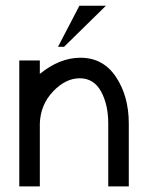

<svg xmlns="http://www.w3.org/2000/svg" viewBox="-20 -665 528 685"><path d="M439.5 0H366.2V-224.6Q366.2 -291.5 340.6 -338.6Q314.9 -385.7 264.2 -385.7Q213.9 -385.7 169.2 -338.6Q124.5 -291.5 122.1 -224.6V0H48.8V-449.2H122.1V-401.4Q192.9 -459 267.1 -459Q348.1 -459 393.8 -390.4Q439.5 -321.8 439.5 -224.6ZM208.5 -498H187L263.2 -644.5H357.9Z"/></svg>

Font: Catrinity
Style: Regular
Weight: 400
Designer: Alexander Lange
Foundry: High-Logic / Made with FontCreator
Version: Version 2.090;May 20, 2024;FontCreator 15.0.0.2974 64-bit